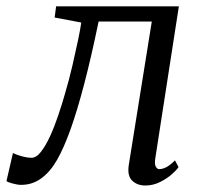

<svg xmlns="http://www.w3.org/2000/svg" viewBox="-49 -562 618 592"><path d="M430 -75Q427 -56.5 431.2 -48.5Q435.5 -40.5 442 -40.5Q452 -40.5 463.8 -46.5Q475.5 -52.5 490.5 -67.5L501.5 -47Q496.5 -38.5 481.2 -25Q466 -11.5 444.5 -0.8Q423 10 399 10Q374.5 10 358.8 -4.8Q343 -19.5 348 -53L419 -495.5H255Q232 -384.5 210.5 -302.5Q189 -220.5 168.5 -163.2Q148 -106 127.5 -70Q107 -33.5 79.2 -12.8Q51.5 8 16 8Q5 8 -11.2 3.5Q-27.5 -1 -29 -4L-9 -90.5Q-6.5 -88.5 3 -85Q12.5 -81.5 24.8 -78.5Q37 -75.5 48 -75.5Q63 -75.5 77.2 -93.8Q91.5 -112 105 -141.2Q118.5 -170.5 130.2 -205.2Q142 -240 151.5 -273.5Q164.5 -317.5 174.5 -360.8Q184.5 -404 191.8 -438.8Q199 -473.5 201.5 -492.5L119.5 -508L124 -542.5H502.5Z"/></svg>

Font: Merriweather 48pt Light
Style: Italic
Weight: 300
Italic angle: -7.8°
Version: Version 2.101